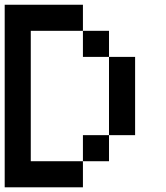

<svg xmlns="http://www.w3.org/2000/svg" viewBox="-20 -798 707 818"><path d="M333.3 -777.8V-666.7H111.1V-111.1H333.3V0H0V-777.8ZM555.6 -222.2H444.4V-555.6H555.6ZM444.4 -555.6H333.3V-666.7H444.4ZM444.4 -111.1H333.3V-222.2H444.4Z"/></svg>

Font: Pixeloid Mono
Style: Regular
Weight: 400
Monospace: yes
Designer: GGBotNet
Foundry: GGBotNet
Version: 0.5